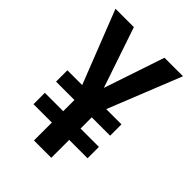

<svg xmlns="http://www.w3.org/2000/svg" viewBox="-209 -811 909 909"><g transform="rotate(45 245.5 -357.0)"><path d="M245 -410 347 -714H471L324 -347H426V-271H303V-196H426V-120H303V0H187V-120H64V-196H187V-271H64V-347H163L19 -714H142Z"/></g></svg>

Font: Noto Sans Hebrew Condensed SemiBold
Style: Regular
Weight: 600
Width: 3
Designer: Monotype Design Team
Foundry: Monotype Imaging Inc.
Version: Version 2.004; ttfautohint (v1.8.4.7-5d5b)